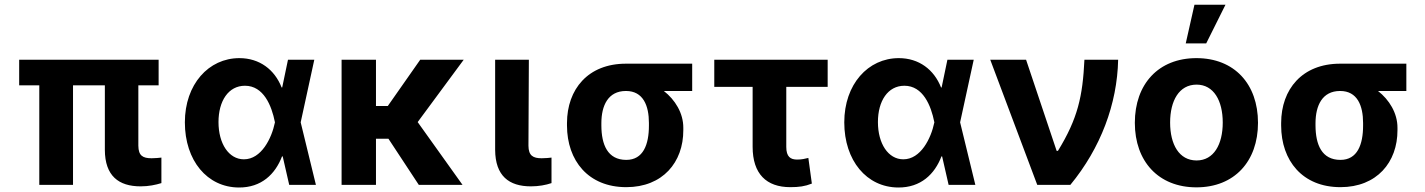

<svg xmlns="http://www.w3.org/2000/svg" viewBox="-20 -806 6213 837"><path d="M671.5 -545.5H63.6V-433.9H151.3V0H298.3V-433.9H437.1V-152.7C437.5 -39.1 497.5 6.4 593 6.4C628.2 6.4 658.4 0 683.6 -7.8V-119C672.6 -117.9 657.7 -116.1 641 -116.1C602.6 -116.1 583.5 -127.1 583.1 -170.8V-433.9H671.5Z M1021 11.4C1119.7 12.1 1180 -46.9 1209.5 -124.3H1212.4L1240.8 0H1357.2L1290.8 -272.7L1350.1 -545.5H1235.4L1210.2 -424.7H1207.7C1177.2 -502.5 1111.5 -552.6 1023.4 -552.6C889.6 -552.6 785.9 -438.6 785.9 -272.7C785.9 -105.8 883.5 10.7 1021 11.4ZM932.5 -273.8C932.5 -366.1 975.9 -432.2 1047.9 -432.2C1128.9 -432.2 1164.1 -345.9 1178.3 -274.1L1178.6 -272.7L1178.3 -271.3C1164.1 -202.8 1119.3 -111.5 1043.3 -111.5C977.3 -111.5 932.5 -180 932.5 -273.8Z M1619 -545.5H1469.1V0H1619V-201.3H1673.3L1805.8 0H1996.4L1800.8 -273.8L2001.4 -545.5H1811.8L1670.5 -343.8H1619Z M2138.5 -545.5V-152.7C2139.2 -39.1 2198.9 6.4 2294.4 6.4C2328.1 6.4 2359.4 0.7 2384.2 -7.8V-119C2373.2 -117.9 2360.1 -116.1 2341.3 -116.1C2304 -116.1 2284.1 -127.1 2283.7 -170.8L2285.5 -545.5Z M2451.7 -269.9V-258.5C2452.1 -105.8 2544.4 9.9 2710.2 9.9C2869 9.9 2959.2 -98.7 2958.8 -238.6V-248.6C2959.2 -313.2 2922.6 -371.4 2873.9 -409.4H2997.5V-528.4H2708.8C2543.3 -528.4 2452.1 -416.9 2451.7 -269.9ZM2601.6 -258.5V-269.9C2601.9 -345.2 2630.3 -409.4 2708.8 -409.4C2784.1 -409.4 2808.9 -345.2 2808.9 -269.9V-258.5C2808.9 -175.8 2784.1 -109 2710.2 -109C2628.6 -109 2601.9 -175.8 2601.6 -258.5Z M3588.1 -545.5H3093.8V-427.2H3261V-166.2C3261 -47.6 3321.4 9.9 3425.1 9.9C3463.1 9.9 3489 6.4 3519.2 -5.7L3503.9 -117.5C3488.3 -114 3476.9 -110.4 3454.9 -110.4C3426.1 -110.4 3407.7 -122.5 3407.7 -165.5V-427.2H3588.1Z M3895.6 11.4C3994.3 12.1 4054.7 -46.9 4084.2 -124.3H4087L4115.4 0H4231.9L4165.5 -272.7L4224.8 -545.5H4110.1L4084.9 -424.7H4082.4C4051.8 -502.5 3986.2 -552.6 3898.1 -552.6C3764.2 -552.6 3660.5 -438.6 3660.5 -272.7C3660.5 -105.8 3758.2 10.7 3895.6 11.4ZM3807.2 -273.8C3807.2 -366.1 3850.5 -432.2 3922.6 -432.2C4003.6 -432.2 4038.7 -345.9 4052.9 -274.1L4053.3 -272.7L4052.9 -271.3C4038.7 -202.8 3994 -111.5 3918 -111.5C3851.9 -111.5 3807.2 -180 3807.2 -273.8Z M4501.8 0H4646C4778.1 -160.2 4850.5 -353 4854.4 -545.5H4707.4C4699.9 -386.4 4678.6 -289.4 4592 -148.4H4586.3L4453.1 -545.5H4296.9Z M5195.7 10.7C5361.2 10.7 5464.1 -102.6 5464.1 -270.6C5464.1 -439.6 5361.2 -552.6 5195.7 -552.6C5030.2 -552.6 4927.2 -439.6 4927.2 -270.6C4927.2 -102.6 5030.2 10.7 5195.7 10.7ZM5081 -271.7C5081 -366.8 5120 -437.1 5196.4 -437.1C5271.3 -437.1 5310.4 -366.8 5310.4 -271.7C5310.4 -176.5 5271.3 -106.5 5196.4 -106.5C5120 -106.5 5081 -176.5 5081 -271.7ZM5149.1 -616.8H5238.3L5322.4 -785.5H5187.1Z M5565 -269.9V-258.5C5565.3 -105.8 5657.7 9.9 5823.5 9.9C5982.2 9.9 6072.4 -98.7 6072.1 -238.6V-248.6C6072.4 -313.2 6035.9 -371.4 5987.2 -409.4H6110.8V-528.4H5822.1C5656.6 -528.4 5565.3 -416.9 5565 -269.9ZM5714.8 -258.5V-269.9C5715.2 -345.2 5743.6 -409.4 5822.1 -409.4C5897.4 -409.4 5922.2 -345.2 5922.2 -269.9V-258.5C5922.2 -175.8 5897.4 -109 5823.5 -109C5741.8 -109 5715.2 -175.8 5714.8 -258.5Z"/></svg>

Font: Magic Ui Pro
Style: Bold
Weight: 700
Designer: Stefan Endress, Andreas Faust
Version: Version 1.000;FEAKit 1.0